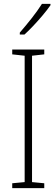

<svg xmlns="http://www.w3.org/2000/svg" viewBox="-20 -1020 291 989"><path d="M208 -51H43V-76L107 -82V-733L43 -740V-765H208V-740L145 -733V-82L208 -76ZM240 -993Q224 -970 200.5 -942Q177 -914 152 -887.5Q127 -861 106 -842H82V-852Q114 -889 143.5 -926.5Q173 -964 196 -1000H240Z"/></svg>

Font: Noto Sans Tamil UI Condensed ExtraLight
Style: Regular
Weight: 200
Width: 3
Designer: Jelle Bosma - Monotype Design Team
Foundry: Monotype Imaging Inc.
Version: Version 2.004; ttfautohint (v1.8.4.7-5d5b)